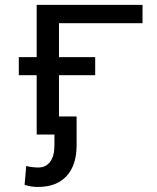

<svg xmlns="http://www.w3.org/2000/svg" viewBox="-20 -548 640 782"><path d="M560.5 -453.6H220.2V0H129.4V-528.3H560.5ZM367.7 -241.7H56.6V-315.4H367.7ZM292 -73.7V43.5Q292 125 251 169.2Q210 213.4 134.8 213.4Q120.1 213.4 107.2 211.4Q94.2 209.5 80.1 204.6L86.9 127.9Q90.8 129.4 97.4 130.6Q104 131.8 111.3 132.6Q118.7 133.3 125 133.8Q131.3 134.3 134.8 134.3Q167 134.3 184.3 110.8Q201.7 87.4 201.7 43.5V-73.7Z"/></svg>

Font: Roboto Mono
Style: Regular
Weight: 400
Designer: Google
Version: Version 2.000985; 2015; ttfautohint (v1.3)